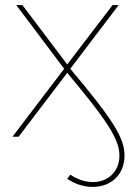

<svg xmlns="http://www.w3.org/2000/svg" viewBox="-20 -537 529 754"><path d="M344 197C417 197 469 148 469 74C469 4 423 -68 256 -267L446 -517H422L244 -284L68 -517H44L232 -267L29 0H53L244 -251C397 -68 449 8 449 74C449 135 406 178 345 178C314 178 283 167 256 149L244 165C275 186 309 197 344 197Z"/></svg>

Font: Montserrat-Alt1 Thin
Style: Regular
Weight: 100
Designer: Differentunic
Foundry: Differentunic
Version: Version 7.222